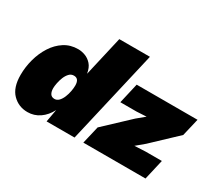

<svg xmlns="http://www.w3.org/2000/svg" viewBox="-127 -969 1412 1249"><g transform="rotate(30 579.0 -345.0)"><path d="M174 10Q107 10 61 -36.5Q15 -83 15 -178Q15 -237 31 -296Q47 -355 78 -403.5Q109 -452 154 -481Q199 -510 257 -510Q283 -510 310 -500Q337 -490 358 -466.5Q379 -443 386 -400L455 -700H685L523 0H313L330 -95Q305 -46 264.5 -18Q224 10 174 10ZM284 -152Q302 -152 316 -166.5Q330 -181 339.5 -204Q349 -227 353.5 -251.5Q358 -276 358 -295Q358 -347 319 -347Q298 -347 283.5 -331.5Q269 -316 260 -293.5Q251 -271 246.5 -247.5Q242 -224 242 -209Q242 -183 252 -167.5Q262 -152 284 -152ZM589 0 620 -132 803 -304 861 -352 788 -348H666L701 -500H1158L1127 -368L947 -198L887 -148L969 -152H1091L1056 0Z"/></g></svg>

Font: Work Sans Black
Style: Italic
Weight: 900
Italic angle: -13°
Designer: Wei Huang
Foundry: Wei Huang
Version: Version 2.009; ttfautohint (v1.8.3)